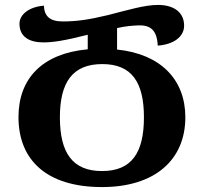

<svg xmlns="http://www.w3.org/2000/svg" viewBox="-20 -747 828 779"><path d="M394 12C609 12 732 -99 732 -271C732 -425 631 -528 455 -546V-633C489 -641 517 -643 541 -644C592 -646 617 -623 620 -562C680 -566 727 -595 727 -643C727 -695 688 -727 621 -727C566 -727 498 -706 419 -686C340 -667 291 -660 235 -660C181 -660 160 -682 158 -724C96 -719 59 -687 59 -651C59 -596 101 -575 156 -575C193 -575 238 -581 336 -606V-547C151 -530 55 -428 55 -272C55 -96 171 12 394 12ZM394 -53C274 -53 223 -127 223 -271C223 -414 275 -487 395 -487C514 -487 564 -414 564 -271C564 -127 514 -53 394 -53Z"/></svg>

Font: Noto Serif Georgian Bold
Style: Regular
Weight: 700
Designer: Monotype Design Team, Akaki Razmadze
Foundry: Google LLC
Version: Version 2.003